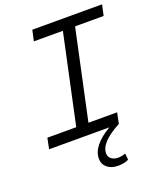

<svg xmlns="http://www.w3.org/2000/svg" viewBox="-166 -803 950 1138"><g transform="rotate(-20 308.5 -234.0)"><path d="M28 0 42 -68H224L345 -632H162L177 -700H617L602 -632H422L301 -68H482L468 0Q401 36 369 70Q337 104 337 139Q337 161 354 174Q371 187 397 187Q408 187 420.5 184.5Q433 182 443 178L447 218Q434 225 416.5 228.5Q399 232 381 232Q338 232 312 210.5Q286 189 286 154Q286 113 316.5 74.5Q347 36 408 0Z"/></g></svg>

Font: Red Hat Mono
Style: Italic
Weight: 300
Italic angle: -12°
Monospace: yes
Designer: Pentagram, MCKL
Foundry: Pentagram, MCKL
Version: Version 1.023